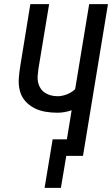

<svg xmlns="http://www.w3.org/2000/svg" viewBox="-20 -755 543 930"><path d="M275 155H196L235 -80H304L327 -221Q310 -215 292.5 -212Q275 -209 258 -209Q228 -209 199 -214Q170 -219 145 -232Q120 -245 101.5 -266.5Q83 -288 76 -316Q69 -344 71 -374Q73 -404 78 -434L127 -735H218L166 -421Q164 -405 162.5 -388Q161 -371 164.5 -355.5Q168 -340 176.5 -327Q185 -314 198 -305.5Q211 -297 226.5 -293Q242 -289 259 -289Q281 -289 304 -298Q327 -307 344 -323L412 -735H503L382 0H301Z"/></svg>

Font: Iosevka Medium Oblique
Style: Regular
Weight: 500
Italic angle: -9°
Monospace: yes
Designer: Belleve Invis
Foundry: Belleve Invis
Version: Version 32.5.0; ttfautohint (v1.8.4)